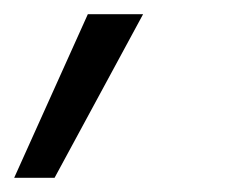

<svg xmlns="http://www.w3.org/2000/svg" viewBox="-59 -94 329 271"><path d="M-39 157 65 -74H143L18 157Z"/></svg>

Font: Red Hat Text
Style: Italic
Weight: 300
Italic angle: -12°
Designer: Pentagram, MCKL
Foundry: Pentagram, MCKL
Version: Version 1.023